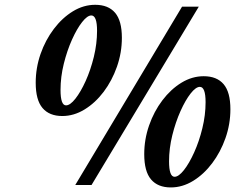

<svg xmlns="http://www.w3.org/2000/svg" viewBox="-20 -790 1004 820"><path d="M301.5 0 757.5 -761.5H829L371 0ZM246 -294.5Q190.5 -294.5 161.5 -328.8Q132.5 -363 132.5 -436.5Q132.5 -500 153.2 -559.5Q174 -619 210 -666.5Q246 -714 291.5 -741.8Q337 -769.5 386.5 -769.5Q442.5 -769.5 471.5 -735.5Q500.5 -701.5 500.5 -628.5Q500.5 -565 479.5 -505.2Q458.5 -445.5 422.8 -398Q387 -350.5 341.2 -322.5Q295.5 -294.5 246 -294.5ZM262 -340Q279.5 -340 302 -368.5Q324.5 -397 345.8 -444Q367 -491 380.8 -547.2Q394.5 -603.5 394.5 -658.5Q394.5 -724 370 -724Q353 -724 330.8 -695.8Q308.5 -667.5 287.5 -620.8Q266.5 -574 252.5 -517.8Q238.5 -461.5 238.5 -406Q238.5 -340 262 -340ZM709.5 10.5Q654 10.5 625 -23.8Q596 -58 596 -131.5Q596 -195 616.8 -254.5Q637.5 -314 673.5 -361.5Q709.5 -409 755 -436.8Q800.5 -464.5 850 -464.5Q906 -464.5 935 -430.5Q964 -396.5 964 -323.5Q964 -260 943 -200.2Q922 -140.5 886.2 -93Q850.5 -45.5 804.8 -17.5Q759 10.5 709.5 10.5ZM725.5 -35Q743 -35 765.5 -63.5Q788 -92 809.2 -139Q830.5 -186 844.2 -242.2Q858 -298.5 858 -353.5Q858 -419 833.5 -419Q816.5 -419 794.2 -390.8Q772 -362.5 751 -315.8Q730 -269 716 -212.8Q702 -156.5 702 -101Q702 -35 725.5 -35Z"/></svg>

Font: Libre Caslon Condensed Bold
Style: Italic
Weight: 700
Italic angle: -22.583°
Designer: Pablo Impallari, Rodrigo Fuenzalida, Katja Schimmel, Ertekin Erdin
Foundry: Pablo Impallari, Rodrigo Fuenzalida
Version: Version 2.000; ttfautohint (v1.8.4.7-5d5b);gftools[0.9.33]